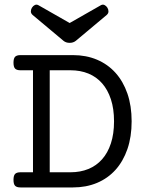

<svg xmlns="http://www.w3.org/2000/svg" viewBox="-20 -821 640 841"><path d="M124.5 -513.2H69.8Q53.2 -513.2 46.1 -520.5Q39.1 -527.8 39.1 -546.4Q39.1 -564.9 46.1 -572.3Q53.2 -579.6 69.8 -579.6H299.8Q357.4 -579.6 404.8 -559.6Q452.1 -539.6 485.8 -502.2Q519.5 -464.8 538.1 -411.1Q556.6 -357.4 556.6 -289.6Q556.6 -221.7 538.1 -168Q519.5 -114.3 485.8 -76.9Q452.1 -39.6 404.8 -19.8Q357.4 0 299.8 0H69.8Q53.2 0 46.1 -7.3Q39.1 -14.6 39.1 -33.2Q39.1 -51.8 46.1 -59.1Q53.2 -66.4 69.8 -66.4H124.5ZM288.6 -66.4Q332 -66.4 367.2 -80.8Q402.3 -95.2 427.2 -123.3Q452.1 -151.4 465.8 -193.1Q479.5 -234.9 479.5 -289.6Q479.5 -344.2 465.8 -386Q452.1 -427.7 427.2 -456.1Q402.3 -484.4 367.2 -498.8Q332 -513.2 288.6 -513.2H197.8V-66.4ZM285.2 -633.3Q269 -633.3 258.3 -642.1L123 -755.4Q115.2 -762.2 115.2 -771Q115.2 -779.8 120.1 -787.6Q125 -795.4 132.8 -799.1Q140.6 -802.7 148.9 -797.9L285.2 -720.2L421.4 -797.9Q429.7 -802.7 437.5 -799.1Q445.3 -795.4 450.2 -787.6Q455.1 -779.8 455.1 -771Q455.1 -762.2 447.3 -755.4L312 -642.1Q300.8 -633.3 285.2 -633.3Z"/></svg>

Font: Courier Prime
Style: Regular
Weight: 400
Designer: Alan Dague-Greene
Foundry: Quote-Unquote Apps
Version: Version 1.203